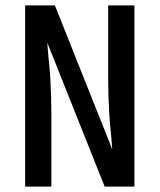

<svg xmlns="http://www.w3.org/2000/svg" viewBox="-20 -690 590 710"><path d="M73 0V-670H183L395 -138Q393 -171 389.5 -204Q386 -237 384 -270Q382 -303 381 -336Q380 -369 380 -402V-670H477V0H367L155 -532Q157 -499 160.5 -466Q164 -433 166 -400Q168 -367 169 -334Q170 -301 170 -268V0Z"/></svg>

Font: Lode Dark Term
Style: Bold
Weight: 700
Monospace: yes
Designer: Belleve Invis
Foundry: Belleve Invis
Version: Version 29.2.0